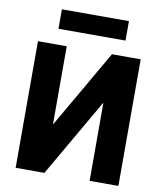

<svg xmlns="http://www.w3.org/2000/svg" viewBox="-99 -1012 922 1091"><g transform="rotate(10 362.5 -466.5)"><path d="M66.4 0V-730.5H232.4V-282.2H234.4L493.2 -730.5H659.2V0H493.2V-448.2H491.2L232.4 0ZM168.9 -820.3V-932.6H555.7V-820.3Z"/></g></svg>

Font: GenEi M Gothic v2 Heavy
Style: Regular
Weight: 800
Version: Version 2.0